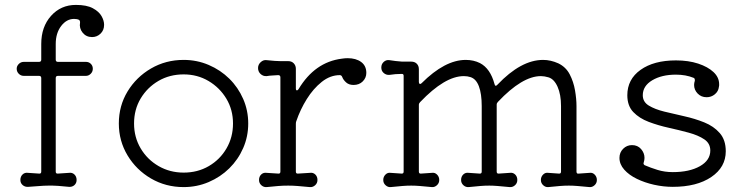

<svg xmlns="http://www.w3.org/2000/svg" viewBox="-20 -750 3030 782"><path d="M95 11Q82 12 72.5 4Q63 -4 63 -17Q63 -31 72 -39.5Q81 -48 94 -46L139 -43H141Q148 -43 148 -51V-432Q148 -441 139 -441H77Q65 -441 56.5 -449.5Q48 -458 48 -470Q48 -481 56.5 -489.5Q65 -498 77 -498H139Q148 -498 148 -507V-571Q148 -641 188 -685.5Q228 -730 289 -730Q333 -730 358 -716.5Q383 -703 393.5 -684.5Q404 -666 404 -649Q404 -627 389.5 -613Q375 -599 355 -599Q331 -599 316.5 -617Q302 -635 306 -658V-661Q306 -666 302 -669Q294 -673 282 -673Q251 -673 229 -644Q207 -615 207 -571V-507Q207 -498 216 -498H330Q342 -498 350 -490Q358 -482 358 -470Q358 -458 349.5 -449.5Q341 -441 330 -441H216Q207 -441 207 -432V-51Q207 -42 216 -43L261 -46Q274 -48 283 -39.5Q292 -31 292 -17Q292 -4 283 4Q274 12 261 11Q231 8 216.5 7Q202 6 194.5 6Q187 6 177 6Q166 6 158 6.5Q150 7 136.5 8Q123 9 95 11Z M728 12Q655 12 595 -23Q535 -58 499.5 -117Q464 -176 464 -247Q464 -319 499.5 -377.5Q535 -436 595 -471Q655 -506 728 -506Q782 -506 830 -485.5Q878 -465 914 -429.5Q950 -394 970.5 -347Q991 -300 991 -247Q991 -194 970.5 -147Q950 -100 914 -64.5Q878 -29 830 -8.5Q782 12 728 12ZM728 -47Q785 -47 830.5 -73.5Q876 -100 902.5 -145.5Q929 -191 929 -247Q929 -303 902 -348Q875 -393 829.5 -420Q784 -447 728 -447Q671 -447 625.5 -420.5Q580 -394 553 -349Q526 -304 526 -247Q526 -191 553 -145.5Q580 -100 626 -73.5Q672 -47 728 -47Z M1066 12Q1054 13 1044.5 4.5Q1035 -4 1035 -17Q1035 -31 1044 -39.5Q1053 -48 1066 -46L1113 -43H1115Q1122 -43 1122 -51V-435Q1122 -444 1113 -444Q1101 -443 1089 -442.5Q1077 -442 1066 -440Q1052 -439 1041.5 -448.5Q1031 -458 1031 -473Q1031 -487 1042 -497Q1053 -507 1066 -505Q1087 -503 1098.5 -502Q1110 -501 1122 -501Q1134 -501 1154 -501Q1168 -501 1176.5 -492Q1185 -483 1185 -470V-390Q1185 -382 1189 -382Q1193 -382 1196 -387Q1262 -497 1372 -511Q1378 -512 1384 -512.5Q1390 -513 1396 -513Q1430 -513 1451 -497.5Q1472 -482 1472 -453Q1472 -433 1457.5 -418.5Q1443 -404 1420 -404Q1401 -404 1389.5 -414.5Q1378 -425 1374 -436Q1371 -444 1364 -444Q1325 -444 1290.5 -416.5Q1256 -389 1229.5 -346.5Q1203 -304 1187 -257Q1185 -253 1185 -246V-51Q1185 -42 1194 -43L1242 -46Q1255 -48 1264 -39.5Q1273 -31 1273 -17Q1273 -4 1263.5 4.5Q1254 13 1242 12Q1211 9 1191.5 7.5Q1172 6 1154 6Q1133 6 1114 7.5Q1095 9 1066 12Z M1571 12Q1560 13 1550.5 4.5Q1541 -4 1541 -17Q1541 -30 1550 -39Q1559 -48 1571 -46L1615 -43H1617Q1624 -43 1624 -51V-441Q1624 -449 1617 -449Q1604 -449 1591 -448Q1578 -447 1566 -445Q1553 -444 1543 -452.5Q1533 -461 1533 -475Q1533 -489 1543 -498Q1553 -507 1566 -505Q1590 -501 1618 -499H1655Q1669 -499 1677.5 -490.5Q1686 -482 1686 -468V-416Q1686 -410 1689.5 -408.5Q1693 -407 1697 -411Q1792 -506 1877 -506Q1909 -506 1935 -493Q1977 -471 1994 -408Q1997 -395 2006 -405Q2102 -506 2192 -506Q2223 -506 2254 -492Q2285 -477 2300.5 -447Q2316 -417 2322 -382Q2328 -347 2328 -318V-51Q2328 -41 2338 -43L2381 -46Q2393 -48 2402 -39Q2411 -30 2411 -17Q2411 -4 2401.5 4.5Q2392 13 2381 12Q2350 9 2331.5 7.5Q2313 6 2297 6Q2279 6 2261 7.5Q2243 9 2213 12Q2202 13 2192.5 4.5Q2183 -4 2183 -17Q2183 -30 2192 -39Q2201 -48 2213 -46L2256 -43H2258Q2265 -43 2265 -51V-318Q2265 -365 2251 -396.5Q2237 -428 2214 -435Q2197 -440 2183 -440Q2107 -440 2008 -335Q2003 -330 2003 -324V-51Q2003 -42 2012 -43L2056 -46Q2069 -48 2078 -39.5Q2087 -31 2087 -17Q2087 -4 2077.5 4.5Q2068 13 2056 12Q2025 9 2006.5 7.5Q1988 6 1973 6Q1954 6 1936.5 7.5Q1919 9 1889 12Q1877 13 1867.5 4.5Q1858 -4 1858 -17Q1858 -31 1867 -39.5Q1876 -48 1889 -46L1933 -43H1935Q1942 -43 1942 -51V-318Q1942 -368 1930.5 -398.5Q1919 -429 1896 -436Q1884 -440 1869 -440Q1792 -440 1691 -334Q1686 -329 1686 -323V-51Q1686 -42 1695 -43L1739 -46Q1751 -48 1760 -39Q1769 -30 1769 -17Q1769 -4 1759.5 4.5Q1750 13 1739 12Q1708 9 1689.5 7.5Q1671 6 1655 6Q1637 6 1619 7.5Q1601 9 1571 12Z M2720 11Q2682 11 2644 2.5Q2606 -6 2574 -21.5Q2542 -37 2522.5 -59Q2503 -81 2503 -107Q2503 -129 2518 -144Q2533 -159 2554 -159Q2577 -159 2591 -143Q2605 -127 2605 -107Q2605 -98 2602 -89Q2601 -87 2601 -85Q2601 -80 2606 -77Q2629 -67 2658 -58Q2687 -49 2720 -49Q2788 -49 2830.5 -73Q2873 -97 2873 -137Q2873 -166 2848.5 -182.5Q2824 -199 2785.5 -209.5Q2747 -220 2704 -229.5Q2661 -239 2622.5 -253.5Q2584 -268 2559.5 -293.5Q2535 -319 2535 -362Q2535 -427 2589 -465.5Q2643 -504 2733 -504Q2784 -504 2823.5 -491Q2863 -478 2886 -456.5Q2909 -435 2909 -407Q2909 -405 2909 -402Q2909 -399 2908 -396Q2906 -378 2891.5 -366Q2877 -354 2858 -354Q2836 -354 2821.5 -369Q2807 -384 2807 -404Q2807 -412 2810 -421V-424Q2810 -431 2805 -433Q2773 -446 2733 -446Q2675 -446 2636.5 -423Q2598 -400 2598 -362Q2598 -335 2622.5 -320Q2647 -305 2685.5 -295.5Q2724 -286 2767 -276.5Q2810 -267 2848.5 -251.5Q2887 -236 2911.5 -208Q2936 -180 2936 -134Q2936 -69 2877 -29Q2818 11 2720 11Z"/></svg>

Font: Kiwi Maru Light
Style: Regular
Weight: 300
Designer: Hiroki-Chan
Version: Version 1.100